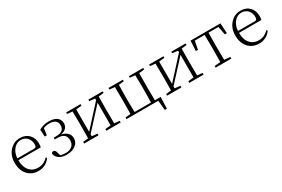

<svg xmlns="http://www.w3.org/2000/svg" viewBox="79 -1535 3969 2707"><g transform="rotate(-30 2064.0 -181.5)"><path d="M292 14C333 14 370 5 403 -13C436 -31 463 -56 484 -88L468 -101C425 -53 372 -29 307 -29C252 -29 208 -47 174 -84C136 -125 117 -183 116 -260H481C485 -275 487 -295 487 -320C487 -379 469 -427 434 -464C398 -502 350 -521 289 -521C224 -521 169 -497 124 -449C76 -398 52 -333 52 -254C52 -168 76 -101 123 -53C167 -8 223 14 292 14ZM117 -290C121 -350 139 -399 172 -436C203 -473 242 -491 287 -491C330 -491 364 -476 391 -446C416 -417 428 -382 428 -340C428 -305 418 -290 390 -290Z M746 14C809 14 860 -1 898 -32C933 -60 950 -95 950 -137C950 -172 939 -202 917 -225C894 -249 861 -265 818 -273C857 -280 887 -295 907 -317C925 -337 934 -362 934 -392C934 -472 870 -521 759 -521C700 -521 646 -507 599 -479L605 -364H639L655 -472C682 -485 714 -491 750 -491C836 -491 879 -457 879 -390C879 -321 836 -287 750 -287H707V-257H754C845 -257 890 -218 890 -140C890 -61 836 -14 749 -14C715 -14 686 -18 663 -26L645 -87C638 -112 626 -124 609 -125C591 -126 579 -118 573 -100C581 -63 601 -34 632 -15C662 4 700 14 746 14Z M1271 0V-27L1181 -36V-68L1489 -404V-36L1398 -27V0H1632V-27L1547 -36C1546 -109 1545 -173 1545 -226V-282C1545 -337 1546 -400 1547 -472L1632 -482V-507H1398V-482L1489 -472V-446L1181 -108V-472L1271 -482V-507H1037V-482L1122 -473C1123 -400 1124 -336 1124 -282V-226C1124 -173 1123 -109 1122 -36L1037 -27V0Z M2293 158 2301 -30H2206C2205 -103 2204 -169 2204 -226V-282C2204 -335 2205 -399 2206 -472L2292 -482V-507H2058V-482L2143 -473C2145 -418 2146 -355 2146 -282V-226C2146 -151 2145 -85 2143 -30H1875C1873 -85 1872 -151 1872 -226V-282C1872 -355 1873 -418 1875 -472L1960 -482V-507H1726V-482L1811 -473C1812 -400 1813 -336 1813 -282V-226C1813 -173 1812 -109 1811 -36L1726 -27V0H2244L2259 158Z M2621 0V-27L2531 -36V-68L2839 -404V-36L2748 -27V0H2982V-27L2897 -36C2896 -109 2895 -173 2895 -226V-282C2895 -337 2896 -400 2897 -472L2982 -482V-507H2748V-482L2839 -472V-446L2531 -108V-472L2621 -482V-507H2387V-482L2472 -473C2473 -400 2474 -336 2474 -282V-226C2474 -173 2473 -109 2472 -36L2387 -27V0Z M3433 0V-27L3337 -36C3336 -109 3335 -173 3335 -226V-282C3335 -339 3336 -404 3337 -477H3498L3525 -342H3558L3549 -507H3062L3053 -342H3087L3114 -477H3274C3275 -404 3276 -339 3276 -282V-226C3276 -173 3275 -109 3274 -36L3178 -27V0Z M3884 14C3925 14 3962 5 3995 -13C4028 -31 4055 -56 4076 -88L4060 -101C4017 -53 3964 -29 3899 -29C3844 -29 3800 -47 3766 -84C3728 -125 3709 -183 3708 -260H4073C4077 -275 4079 -295 4079 -320C4079 -379 4061 -427 4026 -464C3990 -502 3942 -521 3881 -521C3816 -521 3761 -497 3716 -449C3668 -398 3644 -333 3644 -254C3644 -168 3668 -101 3715 -53C3759 -8 3815 14 3884 14ZM3709 -290C3713 -350 3731 -399 3764 -436C3795 -473 3834 -491 3879 -491C3922 -491 3956 -476 3983 -446C4008 -417 4020 -382 4020 -340C4020 -305 4010 -290 3982 -290Z"/></g></svg>

Font: AllPunType ExtraLight
Style: Regular
Weight: 280
Version: 1.0